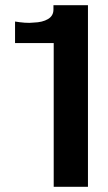

<svg xmlns="http://www.w3.org/2000/svg" viewBox="-20 -720 417 740"><path d="M187 0V-554H38V-637Q56 -634 75 -632.5Q94 -631 110 -633Q144 -634 165 -646.5Q186 -659 186 -683V-700H319V0Z"/></svg>

Font: Panamera
Style: Bold
Weight: 700
Designer: Bastien Sozeau
Foundry: NBR — Bastien Sozeau
Version: Version 3.002; ttfautohint (v1.8.4.7-5d5b);gftools[0.9.33]